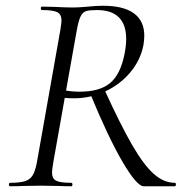

<svg xmlns="http://www.w3.org/2000/svg" viewBox="-20 -648 653 668"><path d="M15 -12Q49 -12 66.5 -17.5Q84 -23 93 -37Q102 -51 108 -81L190 -544Q194 -570 194 -576Q194 -598 179.5 -605.5Q165 -613 126 -613Q122 -613 122 -619Q122 -625 126 -625L170 -624Q208 -622 231 -622Q247 -622 261.5 -623Q276 -624 287 -625Q316 -628 338 -628Q410 -628 446 -601.5Q482 -575 482 -524Q482 -509 479 -491Q469 -439 433.5 -396.5Q398 -354 346 -330Q294 -306 238 -306Q214 -306 200 -308L203 -334Q230 -329 257 -329Q327 -329 363 -359Q399 -389 413 -459Q419 -489 419 -512Q419 -613 317 -613Q292 -613 280 -609.5Q268 -606 260.5 -591Q253 -576 247 -542L165 -81Q161 -55 161 -48Q161 -27 175 -19.5Q189 -12 228 -12Q232 -12 232 -6Q232 0 229 0Q200 0 184 -1L122 -2L61 -1Q44 0 15 0Q11 0 11 -6Q11 -12 15 -12ZM294 -322 342 -339Q399 -214 439.5 -144Q480 -74 515 -43Q550 -12 588 -12Q592 -12 592 -6Q592 0 588 0H480Q456 0 406 -85.5Q356 -171 294 -322Z"/></svg>

Font: Cormorant Infant
Style: Italic
Weight: 400
Italic angle: -10°
Designer: Christian Thalmann (Catharsis Fonts)
Foundry: Catharsis Fonts
Version: Version 4.000